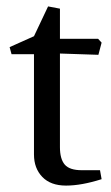

<svg xmlns="http://www.w3.org/2000/svg" viewBox="-20 -571 345 599"><path d="M86 -89V-402H16L10 -424L86 -458L130 -551L167 -544V-450H286L297 -438L287 -400L167 -404V-112Q167 -75 182 -57.5Q197 -40 235 -40H292L297 -12Q234 8 186 8Q138 8 112 -19Q86 -46 86 -89Z"/></svg>

Font: Fenix
Style: Regular
Weight: 400
Designer: Fernando Diaz
Foundry: Fernando Diaz
Version: 004.301